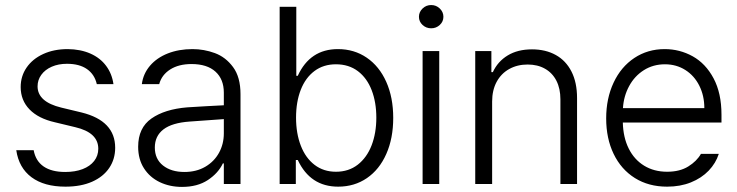

<svg xmlns="http://www.w3.org/2000/svg" viewBox="-20 -734 2942 766"><path d="M247.1 -479.5Q212.9 -479.5 186.3 -467.8Q159.7 -456.1 144.8 -435.5Q129.9 -415 129.9 -389.6Q129.9 -327.6 224.6 -304.7L305.7 -285.2Q439.5 -252 439.5 -144.5Q439.5 -99.1 415.8 -64Q392.1 -28.8 347.4 -9Q302.7 10.7 241.2 10.7Q156.2 10.7 105.7 -26.9Q55.2 -64.5 44.9 -134.8H114.3Q122.1 -91.8 154.1 -69.8Q186 -47.9 240.2 -47.9Q279.8 -47.9 309.6 -59.3Q339.4 -70.8 355.7 -91.8Q372.1 -112.8 372.1 -140.6Q372.1 -205.1 280.3 -226.6L199.2 -246.1Q132.8 -261.2 97.7 -297.6Q62.5 -334 62.5 -386.7Q62.5 -430.2 86.2 -464.6Q109.9 -499 152.6 -518.6Q195.3 -538.1 250 -538.1Q301.3 -537.6 340.6 -520.3Q379.9 -502.9 403.3 -471.4Q426.8 -439.9 432.6 -398.4H366.2Q357.4 -437 327.1 -458.3Q296.9 -479.5 247.1 -479.5Z M726.6 -305.7Q760.7 -308.1 802.5 -310.3Q844.2 -312.5 873 -314V-364.3Q873 -418 839.6 -448.2Q806.2 -478.5 744.1 -478.5Q692.9 -478.5 658.9 -456.8Q625 -435.1 615.2 -398.4H545.9Q551.3 -439.9 578.4 -471.7Q605.5 -503.4 649.4 -520.8Q693.4 -538.1 748 -538.1Q793.9 -538.1 837.2 -522.2Q880.4 -506.3 909.9 -466.3Q939.5 -426.3 939.5 -358.4V0H873V-82H869.1Q850.6 -43 809.1 -15.6Q767.6 11.7 706.1 11.7Q657.2 11.7 617.4 -7.3Q577.6 -26.4 554.4 -62.5Q531.2 -98.6 531.2 -148.4Q531.2 -224.1 584.2 -261.2Q637.2 -298.3 726.6 -305.7ZM715.8 -47.9Q763.2 -47.9 798.8 -68.6Q834.5 -89.4 853.8 -124.5Q873 -159.7 873 -202.1V-258.8L736.3 -249Q666.5 -244.1 632.1 -217.8Q597.7 -191.4 597.7 -145.5Q597.7 -99.6 630.4 -73.7Q663.1 -47.9 715.8 -47.9Z M1095.7 -707H1162.1V-431.6H1168Q1216.8 -538.1 1328.1 -538.1Q1393.1 -538.1 1443.1 -503.9Q1493.2 -469.7 1521 -407.5Q1548.8 -345.2 1548.8 -263.7Q1548.8 -182.1 1521.2 -119.9Q1493.7 -57.6 1443.8 -23.4Q1394 10.7 1329.1 10.7Q1217.8 10.7 1168 -95.7H1160.2V0H1095.7ZM1320.3 -48.8Q1371.1 -48.8 1407.5 -77.1Q1443.8 -105.5 1462.6 -154.3Q1481.4 -203.1 1481.4 -264.6Q1481.4 -325.7 1462.9 -374Q1444.3 -422.4 1408 -450Q1371.6 -477.5 1320.3 -477.5Q1270.5 -477.5 1234.6 -450.7Q1198.7 -423.8 1179.9 -375.7Q1161.1 -327.6 1161.1 -264.6Q1161.1 -201.7 1180.2 -152.6Q1199.2 -103.5 1235.1 -76.2Q1271 -48.8 1320.3 -48.8Z M1666 -530.3H1732.4V0H1666ZM1651.4 -667Q1651.4 -686 1665.8 -700Q1680.2 -713.9 1700.2 -713.9Q1720.2 -713.9 1734.6 -700Q1749 -686 1749 -667Q1749 -647.9 1734.6 -634.5Q1720.2 -621.1 1700.2 -621.1Q1680.2 -621.1 1665.8 -634.5Q1651.4 -647.9 1651.4 -667Z M1943.4 0H1876V-530.3H1940.4V-446.3H1946.3Q1965.8 -488.8 2005.6 -512.9Q2045.4 -537.1 2102.5 -537.1Q2156.7 -537.1 2197.3 -514.6Q2237.8 -492.2 2260 -448.5Q2282.2 -404.8 2282.2 -342.8V0H2215.8V-337.9Q2215.8 -380.4 2200 -411.6Q2184.1 -442.9 2154.5 -459.7Q2125 -476.6 2085 -476.6Q2043.9 -476.6 2011.7 -458.7Q1979.5 -440.9 1961.4 -407.5Q1943.4 -374 1943.4 -329.1Z M2398.4 -261.7Q2398.4 -341.3 2428 -404.3Q2457.5 -467.3 2510.7 -502.7Q2564 -538.1 2631.8 -538.1Q2691.9 -538.1 2743.7 -509.3Q2795.4 -480.5 2826.9 -421.4Q2858.4 -362.3 2858.4 -276.4V-245.1H2464.8Q2466.3 -185.5 2488.3 -141.4Q2510.3 -97.2 2549.8 -73Q2589.4 -48.8 2641.6 -48.8Q2691.9 -48.8 2725.8 -69.8Q2759.8 -90.8 2776.4 -120.1H2847.7Q2835.9 -83 2807.4 -53.2Q2778.8 -23.4 2736.3 -6.3Q2693.8 10.7 2641.6 10.7Q2567.9 10.7 2512.9 -23.7Q2458 -58.1 2428.2 -119.9Q2398.4 -181.6 2398.4 -261.7ZM2790 -302.7Q2790 -352.1 2770 -392.1Q2750 -432.1 2714.1 -454.8Q2678.2 -477.5 2632.8 -477.5Q2585.9 -477.5 2548.8 -454.1Q2511.7 -430.7 2490 -390.6Q2468.3 -350.6 2465.3 -302.7Z"/></svg>

Font: Pretendard JP Light
Style: Regular
Weight: 300
Designer: Base glyphs from Inter by Rasmus Andersson; Hangeul glyphs from Noto Sans CJK(Source Han Sans) by Jang Soo-young and Kan
Foundry: Kil Hyung-jin
Version: Version 1.309